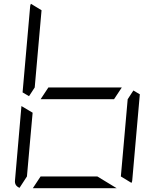

<svg xmlns="http://www.w3.org/2000/svg" viewBox="-20 -992 856 1012"><path d="M581 -469H405H194L235 -531H411H622ZM163 -531 133 -485 99 -505 139 -959Q139 -964 143 -972L199 -938L181 -735ZM493 -62 595 0H364H153L194 -62H370ZM683 -515 717 -495 677 -41Q677 -36 673 -28L617 -62L635 -265L653 -469ZM83 -2Q56 -13 59 -41L93 -433L152 -398L140 -265L122 -62Z"/></svg>

Font: DSEG7 Modern Mini
Style: Light Italic
Weight: 300
Italic angle: -5°
Designer: Keshikan(Twitter:@keshinomi_88pro)
Version: Version 0.46